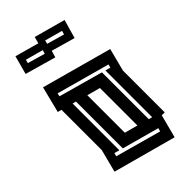

<svg xmlns="http://www.w3.org/2000/svg" viewBox="-278 -911 1014 1014"><g transform="rotate(-45 228.5 -404.5)"><path d="M48 -180V-481L26 -487L63 -634L457 -526L424 -398V-86H402L368 44L15 -52ZM393 -475 95 -557 91 -539 339 -470V-120L359 -115V-464L388 -456ZM79 -103 336 -32 341 -51 133 -108V-458L113 -463V-114L84 -122ZM199 -159 273 -139V-419L199 -439ZM76 -853 210 -816 220 -853 395 -805 365 -700 232 -738 221 -700 48 -749ZM97 -781 195 -753 201 -774 102 -801ZM241 -781 339 -753 345 -774 246 -801Z"/></g></svg>

Font: Blaka Hollow
Style: Regular
Weight: 400
Designer: Mohamed Gaber
Foundry: Kief Type Foundry
Version: Version 1.003; ttfautohint (v1.8.4.7-5d5b)